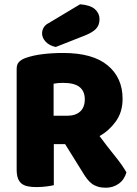

<svg xmlns="http://www.w3.org/2000/svg" viewBox="-20 -871 642 899"><path d="M232 -196V-4Q221 -1 197.5 2Q174 5 151 5Q128 5 110.5 1.5Q93 -2 81.5 -11Q70 -20 64 -36Q58 -52 58 -78V-549Q58 -570 69.5 -581.5Q81 -593 101 -600Q135 -612 180 -617.5Q225 -623 276 -623Q414 -623 484 -565Q554 -507 554 -408Q554 -346 522 -302Q490 -258 446 -234Q482 -185 517 -142Q552 -99 572 -64Q562 -29 535.5 -10.5Q509 8 476 8Q454 8 438 3Q422 -2 410 -11Q398 -20 388 -33Q378 -46 369 -61L285 -196ZM295 -329Q333 -329 355 -348.5Q377 -368 377 -406Q377 -444 352.5 -463.5Q328 -483 275 -483Q260 -483 251 -482Q242 -481 231 -479V-329ZM355 -851Q404 -847 425 -827.5Q446 -808 446 -782Q446 -753 429.5 -736Q413 -719 378 -705L241 -651Q212 -657 194.5 -675Q177 -693 177 -715Q177 -729 184.5 -742Q192 -755 208 -763Z"/></svg>

Font: Baloo Bhai
Style: Regular
Weight: 400
Designer: Supriya Tembe, Noopur Datye and Ek Type
Foundry: Ek Type
Version: Version 1.443;PS 1.000;hotconv 16.6.51;makeotf.lib2.5.65220;